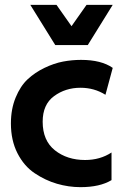

<svg xmlns="http://www.w3.org/2000/svg" viewBox="-20 -760 504 792"><path d="M337 -740H445L342 -574H208L105 -740H213L275 -652ZM415 -369Q369 -398 312 -398Q250 -398 203 -363.5Q156 -329 156 -258Q156 -180 206.5 -140Q257 -100 331 -100Q393 -100 440 -131V-17Q392 12 312 12Q263 12 215 -2Q167 -16 123 -45.5Q79 -75 52 -128Q25 -181 25 -251Q25 -310 44.5 -357.5Q64 -405 94 -433Q124 -461 163.5 -480Q203 -499 240 -506Q277 -513 314 -513Q398 -513 445 -480Z"/></svg>

Font: Techna Sans
Style: Regular
Weight: 400
Designer: Carl Enlund
Version: Version 1.003